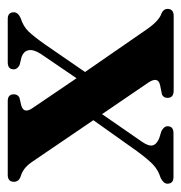

<svg xmlns="http://www.w3.org/2000/svg" viewBox="-6 -474 479 508"><g transform="rotate(-90 234.0 -219.5)"><path d="M202.5 -373.5 281.5 -257 345.5 -351Q358.5 -371 355.5 -384.5Q352.5 -398 335.5 -403L317 -407.5Q305 -413.5 305 -423Q305 -439 323.5 -439H438.5Q456 -439 456 -423Q456 -412 441 -405Q418.5 -398 404.8 -383.5Q391 -369 371 -340.5L298 -234.5L411 -71Q434 -38 453.5 -32Q465 -26.5 465 -16.5Q465 0 446.5 0H249Q229.5 0 229.5 -16.5Q229.5 -26.5 238.5 -31L263.5 -36Q287 -41.5 270 -67L186.5 -189.5L113.5 -84Q101 -66 104 -55.2Q107 -44.5 123.5 -38L141.5 -32.5Q154.5 -25.5 154.5 -16Q154.5 -0.5 136 -0.5H20.5Q2.5 -0.5 2.5 -16.5Q2.5 -27 18 -34.5Q39 -41 53.5 -55Q68 -69 88.5 -97L170.5 -212.5L61 -373.5Q51.5 -387.5 41.8 -394.8Q32 -402 21 -405Q7.5 -410 7.5 -422.5Q7.5 -439 26 -439H221Q239 -439 239 -423Q239 -412.5 230 -408L208.5 -403Q187 -396 202.5 -373.5Z"/></g></svg>

Font: Fraunces 144pt S050 SemiBold
Style: Regular
Weight: 600
Version: Version 1.000; ttfautohint (v1.8.3)